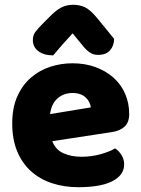

<svg xmlns="http://www.w3.org/2000/svg" viewBox="-20 -765 589 801"><path d="M198 -176Q212 -140 245 -125.5Q278 -111 319 -111Q361 -111 399 -121.5Q437 -132 460 -146Q476 -136 487 -118Q498 -100 498 -80Q498 -55 484 -37Q470 -19 444.5 -7Q419 5 384 10.5Q349 16 307 16Q248 16 197.5 -0.5Q147 -17 110 -50Q73 -83 52 -133Q31 -183 31 -250Q31 -316 52.5 -363.5Q74 -411 109.5 -441.5Q145 -472 190 -486.5Q235 -501 282 -501Q335 -501 378.5 -485Q422 -469 453.5 -441Q485 -413 502 -374Q519 -335 519 -289Q519 -255 500 -237Q481 -219 447 -214ZM283 -377Q245 -377 219.5 -354Q194 -331 189 -289L359 -317Q358 -327 353 -337.5Q348 -348 339 -357Q330 -366 316 -371.5Q302 -377 283 -377ZM283 -626Q270 -611 259.5 -600Q249 -589 240 -578.5Q231 -568 222 -557.5Q213 -547 202 -534Q163 -534 140 -551.5Q117 -569 117 -598Q117 -618 128 -632.5Q139 -647 161 -669L195 -703Q214 -722 235.5 -733.5Q257 -745 286 -745Q312 -745 334 -735Q356 -725 385 -690L456 -603Q456 -575 439.5 -555.5Q423 -536 389 -536Q369 -536 354 -546.5Q339 -557 323 -577Z"/></svg>

Font: Baloo Da 2 ExtraBold
Style: Regular
Weight: 800
Designer: Noopur Datye, Sulekha Rajkumar and Ek Type
Foundry: Ek Type
Version: Version 1.640;hotconv 1.0.111;makeotfexe 2.5.65597; ttfautoh